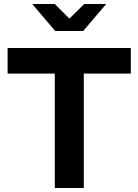

<svg xmlns="http://www.w3.org/2000/svg" viewBox="-20 -940 692 960"><path d="M254 0V-572H18V-700H634V-572H399V0ZM254 -920 327 -847 401 -920H511L396 -785H256L141 -920Z"/></svg>

Font: Red Hat Display ExtraBold
Style: Regular
Weight: 800
Designer: Pentagram, MCKL
Foundry: Pentagram, MCKL
Version: Version 1.023